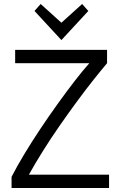

<svg xmlns="http://www.w3.org/2000/svg" viewBox="-20 -943 606 963"><path d="M38 0V-56Q64 -107 101 -168.5Q138 -230 181 -294.5Q224 -359 268.5 -421Q313 -483 354 -536Q395 -589 428 -626H56V-693H517V-626Q489 -593 450 -544Q411 -495 367.5 -436Q324 -377 279.5 -313Q235 -249 195.5 -186Q156 -123 125 -67H527V0ZM288 -742 153 -888 184 -923 288 -829 392 -923 423 -888Z"/></svg>

Font: Ubuntu Sans
Style: Regular
Weight: 400
Designer: Dalton Maag Ltd
Foundry: Dalton Maag Ltd
Version: Version 1.006; ttfautohint (v1.8.4.7-5d5b)